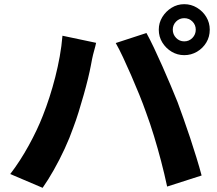

<svg xmlns="http://www.w3.org/2000/svg" viewBox="-20 -868 1040 919"><path d="M807 -726Q807 -703 823 -686.5Q839 -670 862 -670Q885 -670 901 -686.5Q917 -703 917 -726Q917 -749 901 -765Q885 -781 862 -781Q839 -781 823 -765Q807 -749 807 -726ZM740 -726Q740 -759 757 -786.5Q774 -814 801.5 -831Q829 -848 862 -848Q895 -848 923 -831Q951 -814 967.5 -786.5Q984 -759 984 -726Q984 -692 967.5 -664.5Q951 -637 923 -620.5Q895 -604 862 -604Q829 -604 801.5 -620.5Q774 -637 757 -664.5Q740 -692 740 -726ZM185 -314Q202 -357 217 -403.5Q232 -450 244.5 -499Q257 -548 266 -598Q275 -648 279 -697L440 -663Q437 -648 431 -627Q425 -606 421 -586.5Q417 -567 415 -555Q410 -528 401 -491Q392 -454 380.5 -413.5Q369 -373 356.5 -332.5Q344 -292 331 -258Q314 -209 289.5 -156Q265 -103 237.5 -54.5Q210 -6 184 31L29 -35Q76 -96 117.5 -171.5Q159 -247 185 -314ZM679 -330Q665 -370 646.5 -415.5Q628 -461 608 -507Q588 -553 569 -593.5Q550 -634 534 -662L681 -710Q697 -681 717 -639Q737 -597 757.5 -550.5Q778 -504 797 -459Q816 -414 830 -379Q842 -346 858 -301.5Q874 -257 890 -208.5Q906 -160 920.5 -113Q935 -66 945 -28L780 25Q767 -36 751 -97Q735 -158 717 -217Q699 -276 679 -330Z"/></svg>

Font: Noto Sans SC ExtraBold
Style: Regular
Weight: 800
Designer: Ryoko NISHIZUKA 西塚涼子 (kana, bopomofo & ideographs); Paul D. Hunt (Latin, Greek & Cyrillic); Sandoll Communications 산돌커뮤니
Foundry: Adobe
Version: Version 2.004-H2;hotconv 1.0.118;makeotfexe 2.5.65603